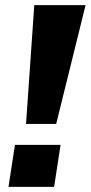

<svg xmlns="http://www.w3.org/2000/svg" viewBox="-20 -725 352 745"><path d="M81 -244 113 -705H312L198 -244ZM13 0 38 -163H215L190 0Z"/></svg>

Font: Nunito Sans 7pt ExtraBold
Style: Italic
Weight: 800
Italic angle: -9°
Designer: Vernon Adams
Foundry: Vernon Adams
Version: Version 3.101;gftools[0.9.27]